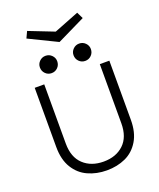

<svg xmlns="http://www.w3.org/2000/svg" viewBox="-182 -1135 1036 1250"><g transform="rotate(-20 336.5 -509.5)"><path d="M339 6Q268 6 209 -21Q151 -47 115.5 -104.5Q80 -162 80 -250V-660H146V-250Q146 -155 199.5 -105Q253 -55 339 -55Q425 -55 478 -105Q531 -155 531 -250V-660H597V-250Q597 -163 562 -105Q527 -47 469 -20.5Q411 6 339 6ZM450 -712Q425 -712 407.5 -729.5Q390 -747 390 -773Q390 -797 407.5 -814.5Q425 -832 450 -832Q475 -832 492.5 -814.5Q510 -797 510 -773Q510 -747 492.5 -729.5Q475 -712 450 -712ZM217 -712Q192 -712 174.5 -729.5Q157 -747 157 -773Q157 -797 174.5 -814.5Q192 -832 217 -832Q242 -832 259.5 -814.5Q277 -797 277 -773Q277 -747 259.5 -729.5Q242 -712 217 -712ZM334 -885 139 -980 160 -1025 334 -957 507 -1025 529 -980Z"/></g></svg>

Font: Lil Grotesk
Style: Regular
Weight: 400
Designer: Bastien Sozeau
Foundry: NBR — Bastien Sozeau
Version: Version 4.002; ttfautohint (v1.8.4.7-5d5b)